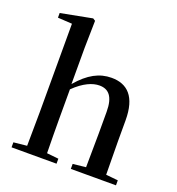

<svg xmlns="http://www.w3.org/2000/svg" viewBox="-144 -930 966 1047"><g transform="rotate(20 338.5 -406.5)"><path d="M458 0H646V-29L576 -36L574 -232V-351C574 -488 516 -543 424 -543C354 -543 293 -511 229 -436V-647L232 -804L218 -813L36 -778V-751L119 -746V-232L117 -37L40 -29V0H301V-29L233 -36C232 -93 231 -177 231 -232V-406C287 -461 337 -481 376 -481C428 -481 461 -449 461 -359V-232L459 -37L384 -29V0Z"/></g></svg>

Font: Noto Serif CJK SC SemiBold
Style: Regular
Weight: 600
Designer: Ryoko NISHIZUKA 西塚涼子 (kana & ideographs); Frank Grießhammer (Latin, Greek & Cyrillic); Wenlong ZHANG 张文龙 (bopomofo); San
Foundry: Adobe
Version: Version 2.001;hotconv 1.1.0;makeotfexe 2.6.0